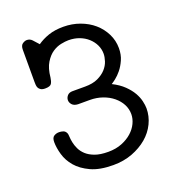

<svg xmlns="http://www.w3.org/2000/svg" viewBox="-118 -718 761 826"><g transform="rotate(-20 262.5 -305.5)"><path d="M56 -169Q56 -189 66.5 -195.5Q77 -202 89 -202H91Q99 -202 108.5 -199Q118 -196 123 -185Q125 -181 125.5 -169Q126 -157 129 -142Q132 -127 139.5 -111Q147 -95 161.5 -81.5Q176 -68 200 -59Q224 -50 261 -50Q296 -50 323.5 -61Q351 -72 370 -89Q389 -106 399 -127Q409 -148 409 -169Q409 -193 398 -214Q387 -235 367 -251.5Q347 -268 320 -277.5Q293 -287 262 -287H208Q190 -288 181.5 -297.5Q173 -307 173 -318Q173 -329 181 -338.5Q189 -348 205 -348H263Q298 -348 321.5 -359Q345 -370 359.5 -386Q374 -402 380 -420.5Q386 -439 386 -454Q386 -475 377 -494Q368 -513 351.5 -528Q335 -543 312.5 -551.5Q290 -560 263 -560Q249 -560 229 -556Q209 -552 190 -539.5Q171 -527 155.5 -502Q140 -477 136 -435Q134 -419 128 -409Q122 -399 99 -399Q86 -399 79 -403.5Q72 -408 69 -414Q66 -420 65.5 -427.5Q65 -435 65 -441V-588Q65 -608 75.5 -615Q86 -622 95 -622Q109 -622 118.5 -612Q128 -602 142 -586Q165 -602 194 -612Q223 -622 262 -622Q302 -622 337.5 -609Q373 -596 399 -573.5Q425 -551 440.5 -520Q456 -489 456 -454Q456 -424 445.5 -400.5Q435 -377 421.5 -360.5Q408 -344 394.5 -333.5Q381 -323 374 -319Q406 -303 426.5 -283Q447 -263 458.5 -243Q470 -223 474.5 -203.5Q479 -184 479 -170Q479 -134 463 -101Q447 -68 418 -43.5Q389 -19 349.5 -4Q310 11 262 11Q200 11 160 -7.5Q120 -26 97 -53Q74 -80 65 -111.5Q56 -143 56 -169Z"/></g></svg>

Font: CMU Typewriter Custom
Style: Regular
Weight: 500
Monospace: yes
Version: Version 0.7.0